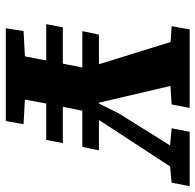

<svg xmlns="http://www.w3.org/2000/svg" viewBox="-26 -646 672 660"><g transform="rotate(90 310.0 -316.0)"><path d="M63 -139 74 -196H472L461 -139ZM77 0 87 -61 217 -68H278L407 -61L396 0ZM87 -263 99 -320H497L485 -263ZM161 0 220 -305H369Q359 -254 350.5 -213Q342 -172 335.5 -137Q329 -102 323 -69.5Q317 -37 311 0ZM180 -563 70 -570 81 -632H351L339 -570L230 -563ZM222 -252 104 -632H260L333 -320H336L369 -387L522 -632H596L348 -252ZM497 -563 421 -570 433 -632H620L608 -570L534 -563Z"/></g></svg>

Font: Source Serif 4
Style: Bold Italic
Weight: 700
Italic angle: -12°
Designer: Frank Grießhammer
Foundry: Adobe Systems Incorporated
Version: Version 4.004;hotconv 1.0.116;makeotfexe 2.5.65601